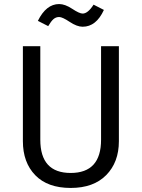

<svg xmlns="http://www.w3.org/2000/svg" viewBox="-20 -916 700 948"><path d="M388 -784Q360 -784 324 -808Q288 -832 272 -832Q256 -832 244 -821.5Q232 -811 218 -787L167 -813Q208 -896 272 -896Q301 -896 336.5 -872.5Q372 -849 388 -849Q414 -849 442 -893L493 -867Q455 -784 388 -784ZM567 -688V-219Q567 -115 504.5 -51.5Q442 12 329 12Q215 12 154 -51Q93 -114 93 -219V-688H179V-226Q179 -62 329 -62Q479 -62 479 -226V-688Z"/></svg>

Font: FiraGO Book
Style: Regular
Weight: 350
Designer: bBox Type
Foundry: bBox Type GmbH
Version: Version 1.001;PS 001.001;hotconv 1.0.88;makeotf.lib2.5.64775